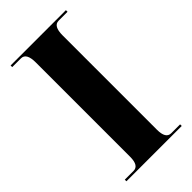

<svg xmlns="http://www.w3.org/2000/svg" viewBox="-224 -775 837 837"><g transform="rotate(-45 194.5 -357.0)"><path d="M25 0H366V-10H311Q278 -10 278 -65V-646Q278 -704 311 -704H366V-714H25V-704H79Q112 -704 112 -646V-64Q112 -10 79 -10H25Z"/></g></svg>

Font: Noto Serif Display SemiCondensed Extra
Style: Regular
Weight: 800
Width: 4
Designer: Monotype Design Team
Foundry: Monotype Imaging Inc.
Version: Version 1.900